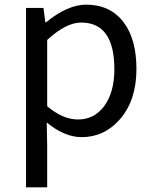

<svg xmlns="http://www.w3.org/2000/svg" viewBox="-20 -577 660 826"><path d="M92 -543H167L175 -481H178Q271 -557 351 -557Q454 -557 512 -481Q567 -408 567 -280Q567 -146 496 -64Q429 13 331 13Q258 13 181 -50L183 45V229H92ZM428 -120Q472 -180 472 -279Q472 -480 329 -480Q264 -480 183 -405V-120Q250 -63 316 -63Q385 -63 428 -120Z"/></svg>

Font: KaiGen Gothic CN Regular
Style: Regular
Weight: 400
Designer: Ryoko NISHIZUKA  (kana & ideographs); Paul D. Hunt (Latin, Greek & Cyrillic); Wenlong ZHANG  (bopomofo); Sandoll Communi
Foundry: Adobe Systems Incorporated
Version: Version 1.002.20150501